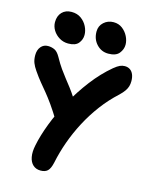

<svg xmlns="http://www.w3.org/2000/svg" viewBox="-139 -1036 897 1140"><g transform="rotate(15 310.0 -466.5)"><path d="M223 15.6Q194.8 15.6 176.4 -1.2Q158 -18 152.2 -48.5Q146.4 -79 155 -120.2Q167.6 -183.6 196.6 -259.3Q225.6 -335 268.5 -412.3Q311.4 -489.6 365.2 -560Q419 -630.4 481.2 -682.4Q502.8 -700.2 517.3 -706.6Q531.8 -713 546.8 -713Q565.8 -713 579.3 -703.9Q592.8 -694.8 600 -677.5Q607.2 -660.2 607.2 -636.6Q607.2 -619.8 603.1 -605.3Q599 -590.8 588.5 -575.5Q578 -560.2 558.2 -541.2Q505 -492.8 461.5 -434.7Q418 -376.6 384.2 -312.6Q350.4 -248.6 326.8 -182.5Q303.2 -116.4 289.8 -51.2Q281.2 -12.6 266 1.5Q250.8 15.6 223 15.6ZM292.2 -255.4Q274.4 -255.4 260.5 -263.4Q246.6 -271.4 237.8 -286.8Q203.2 -344 177.6 -380Q152 -416 131.3 -441.1Q110.6 -466.2 90.6 -490.3Q70.6 -514.4 46.4 -549.6Q31.2 -571.4 23.4 -591.3Q15.6 -611.2 15.6 -638.4Q15.6 -670.6 32.3 -690.5Q49 -710.4 75.6 -710.4Q96.8 -710.4 115.5 -702Q134.2 -693.6 150.6 -664.6Q172 -625.8 190.8 -599.3Q209.6 -572.8 226.9 -550.9Q244.2 -529 262.1 -505.7Q280 -482.4 299.7 -451.9Q319.4 -421.4 342.6 -375.6Q351.2 -359 351.6 -338.4Q352 -317.8 345.3 -298.9Q338.6 -280 325 -267.7Q311.4 -255.4 292.2 -255.4ZM431.4 -759Q389.2 -759 360 -790.1Q330.8 -821.2 330.8 -868Q330.8 -903 355.7 -925.4Q380.6 -947.8 415.2 -947.8Q447 -947.8 469.8 -930.2Q492.6 -912.6 505.2 -887.1Q517.8 -861.6 517.8 -836.6Q517.8 -807.8 498.1 -783.4Q478.4 -759 431.4 -759ZM186 -755.4Q156.4 -755.4 131.8 -770.2Q107.2 -785 92.7 -808.4Q78.2 -831.8 78.2 -858.2Q78.2 -896.4 100 -919.3Q121.8 -942.2 158.6 -942.2Q193.4 -942.2 217.6 -924.6Q241.8 -907 254.7 -881Q267.6 -855 267.6 -829.6Q267.6 -800.8 249 -778.1Q230.4 -755.4 186 -755.4Z"/></g></svg>

Font: Shantell Sans Light
Style: Regular
Weight: 300
Designer: Stephen Nixon, Anya Danilova, Shantell Martin
Foundry: Arrow Type
Version: Version 1.011;[c5ecc13dd]